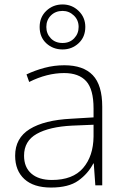

<svg xmlns="http://www.w3.org/2000/svg" viewBox="-20 -832 561 862"><path d="M269 -539Q354 -539 396.5 -494.5Q439 -450 439 -353V0H408L401 -98H399Q375 -52 331.5 -21Q288 10 209 10Q131 10 89.5 -28Q48 -66 48 -133Q48 -212 113.5 -252.5Q179 -293 300 -299L400 -305V-345Q400 -431 367 -467.5Q334 -504 268 -504Q191 -504 111 -464L99 -498Q137 -516 180 -527.5Q223 -539 269 -539ZM304 -268Q202 -263 145 -231Q88 -199 88 -133Q88 -81 121 -52.5Q154 -24 213 -24Q307 -24 353 -77.5Q399 -131 400 -219V-272ZM261 -610Q218 -610 188 -637.5Q158 -665 158 -711Q158 -755 188 -783.5Q218 -812 261 -812Q303 -812 333 -783Q363 -754 363 -711Q363 -666 333 -638Q303 -610 261 -610ZM261 -639Q293 -639 313 -660Q333 -681 333 -711Q333 -742 311.5 -762.5Q290 -783 261 -783Q229 -783 208.5 -762.5Q188 -742 188 -711Q188 -681 208 -660Q228 -639 261 -639Z"/></svg>

Font: Noto Sans Gujarati UI ExtraLight
Style: Regular
Weight: 200
Designer: Jelle Bosma - Monotype Design Team, Universal Thirst
Foundry: Monotype Imaging Inc.
Version: Version 2.106; ttfautohint (v1.8.4.7-5d5b)